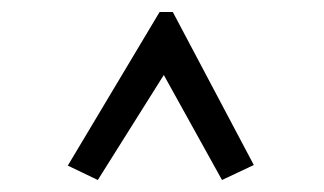

<svg xmlns="http://www.w3.org/2000/svg" viewBox="-20 -643 540 320"><path d="M143 -343 93 -367 246 -623H268L403 -368L350 -343L253 -518Z"/></svg>

Font: Inconsolata Nerd Font Mono
Style: Regular
Weight: 400
Monospace: yes
Designer: Raph Levien, Cyreal, Brenton Simpson
Foundry: Raph Levien, Cyreal, Google
Version: Version 3.000; ttfautohint (v1.8.3);Nerd Fonts 3.0.2